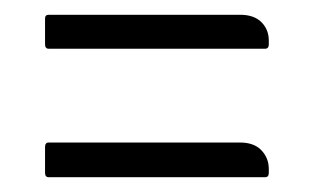

<svg xmlns="http://www.w3.org/2000/svg" viewBox="-20 -399 424 260"><path d="M46 -333Q41 -333 41 -339V-374Q41 -379 46 -379H305Q324 -379 334 -369Q344 -359 344 -344V-339Q344 -333 339 -333ZM46 -159Q41 -159 41 -165V-200Q41 -206 46 -206H305Q324 -206 334 -195.5Q344 -185 344 -170V-165Q344 -159 339 -159Z"/></svg>

Font: Zain Light
Style: Regular
Weight: 300
Designer: Zain,Boutros
Foundry: Mobile Telecommunications Company (Zain), 2024
Version: Version 1.51; ttfautohint (v1.8.4)